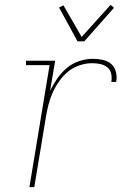

<svg xmlns="http://www.w3.org/2000/svg" viewBox="-20 -770 540 790"><path d="M101 0 184 -502H87V-520H207L186 -396Q199 -423 216 -447.5Q233 -472 256 -491Q279 -510 307 -519Q335 -528 362 -528Q383 -528 403.5 -523.5Q424 -519 438 -506.5Q452 -494 457 -474Q462 -454 458 -433H438Q441 -450 437.5 -466.5Q434 -483 421.5 -493Q409 -503 392.5 -506.5Q376 -510 359 -510Q334 -510 308 -501.5Q282 -493 261 -476Q240 -459 224 -436.5Q208 -414 197 -389.5Q186 -365 179.5 -339.5Q173 -314 169 -289L121 0ZM299 -600 223 -739 241 -748 316 -618 435 -750 449 -738 327 -600Z"/></svg>

Font: Iosevka Curly Slab Thin
Style: Italic
Weight: 100
Italic angle: -9°
Monospace: yes
Designer: Belleve Invis
Foundry: Belleve Invis
Version: Version 22.1.2; ttfautohint (v1.8.4)